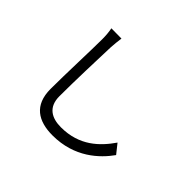

<svg xmlns="http://www.w3.org/2000/svg" viewBox="-173 -1038 1346 1346"><g transform="rotate(45 500.0 -365.5)"><path d="M241 -777C247 -748 250 -713 250 -677C250 -572 240 -322 240 -175C240 -14 338 46 480 46C698 46 826 -78 893 -172L838 -241C767 -138 664 -36 482 -36C390 -36 320 -74 320 -183C320 -331 328 -565 332 -677C334 -709 337 -744 342 -776Z"/></g></svg>

Font: Noto Sans Mono CJK JP Regular
Style: Regular
Weight: 400
Designer: Ryoko NISHIZUKA (kana & ideographs); Paul D. Hunt (Latin, Greek & Cyrillic); Wenlong ZHANG (bopomofo); Sandoll Communica
Foundry: Adobe Systems Incorporated
Version: Version 1.004;PS 1.004;hotconv 1.0.82;makeotf.lib2.5.63406